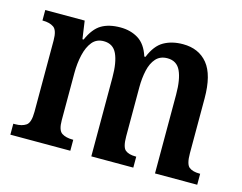

<svg xmlns="http://www.w3.org/2000/svg" viewBox="-81 -671 1004 795"><g transform="rotate(15 421.0 -273.5)"><path d="M19 0V-47H27Q56 -47 73.5 -59Q91 -71 91 -117V-423Q91 -467 73.5 -479Q56 -491 27 -491H25V-536H194L205 -459H210Q232 -509 264 -528Q296 -547 345 -547Q389 -547 422 -526.5Q455 -506 471 -456H476Q497 -508 531.5 -527.5Q566 -547 613 -547Q681 -547 719 -500.5Q757 -454 757 -353V-118Q757 -71 772.5 -59Q788 -47 817 -47H820V0H639V-338Q639 -403 622.5 -438.5Q606 -474 566 -474Q535 -474 517 -454Q499 -434 491.5 -400.5Q484 -367 484 -328V-118Q484 -71 499 -59Q514 -47 543 -47H546V0H366V-338Q366 -403 349.5 -438.5Q333 -474 293 -474Q262 -474 244 -452Q226 -430 217.5 -393.5Q209 -357 209 -315V-113Q209 -70 226.5 -58.5Q244 -47 273 -47H276V0Z"/></g></svg>

Font: Noto Serif Condensed SemiBold
Style: Regular
Weight: 600
Width: 3
Designer: Monotype Design Team
Foundry: Monotype Imaging Inc.
Version: Version 2.013